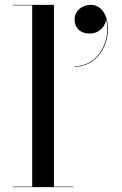

<svg xmlns="http://www.w3.org/2000/svg" viewBox="-20 -770 500 790"><path d="M287 -691C287 -658 307 -632 350 -632C389.5 -632 417 -665 416 -693.5C439 -604 386 -497 285 -497V-495C375 -495 424 -576 424 -651C424 -714 393 -750 354 -750C316 -750 287 -724 287 -691ZM32 -2V0H282V-2H202V-750H32V-748H112.5V-2Z"/></svg>

Font: Bodoni* 96pt
Style: Regular
Weight: 400
Version: Version 2.3